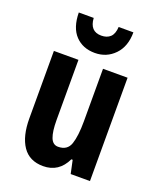

<svg xmlns="http://www.w3.org/2000/svg" viewBox="-144 -857 788 955"><g transform="rotate(20 250.5 -379.5)"><path d="M445 -547V0H343L328 -70H321Q283 10 200 10Q127 10 91 -43Q55 -96 55 -190V-547H185V-229Q185 -168 197 -137Q209 -106 237 -106Q286 -106 300.5 -148.5Q315 -191 315 -269V-547ZM395 -769Q395 -694 353 -650.5Q311 -607 249 -607Q185 -607 146 -648Q107 -689 106 -769H185Q189 -699 250 -699Q280 -699 297.5 -715.5Q315 -732 317 -769Z"/></g></svg>

Font: Noto Sans ExtraCondensed
Style: Bold
Weight: 700
Width: 2
Designer: Monotype Design Team
Foundry: Monotype Imaging Inc.
Version: Version 2.013; ttfautohint (v1.8.4.7-5d5b)